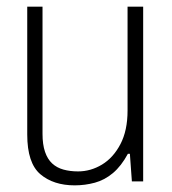

<svg xmlns="http://www.w3.org/2000/svg" viewBox="-20 -546 518 578"><path d="M205 12Q141 12 101.5 -21.5Q62 -55 62 -141V-526H108V-143Q108 -111 115.5 -89Q123 -67 137 -54Q151 -41 171 -35.5Q191 -30 215 -30Q253 -30 287 -50.5Q321 -71 342.5 -112Q364 -153 364 -213V-526H411V0H377L371 -83H365Q345 -46 320 -25Q295 -4 265.5 4Q236 12 205 12Z"/></svg>

Font: Archivo SemiCondensed Thin
Style: Regular
Weight: 250
Width: 4
Designer: Hector Gatti
Foundry: Omnibus-Type
Version: Version 2.001